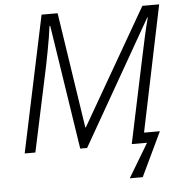

<svg xmlns="http://www.w3.org/2000/svg" viewBox="-59 -770 939 1002"><g transform="rotate(-5 410.5 -268.5)"><path d="M580 177 686 0H606L698 -436Q713 -508 724.5 -559.5Q736 -611 747 -651H744L372 0H336L236 -651H232Q229 -627 223.5 -592.5Q218 -558 210.5 -519.5Q203 -481 196 -445L101 0H45L196 -714H280L372 -108H375L724 -714H812L675 -54H758L648 177Z"/></g></svg>

Font: Noto Sans Light
Style: Italic
Weight: 300
Italic angle: -12°
Designer: Monotype Design Team
Foundry: Monotype Imaging Inc.
Version: Version 2.013; ttfautohint (v1.8.4.7-5d5b)